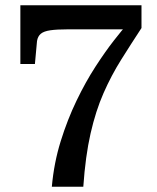

<svg xmlns="http://www.w3.org/2000/svg" viewBox="-20 -629 595 726"><path d="M233 -518H474L461 -537Q442 -516 410 -475Q378 -434 341 -377Q304 -320 269.5 -248.5Q235 -177 209.5 -95Q184 -13 176 77H295Q303 -39 322.5 -124.5Q342 -210 371.5 -277Q401 -344 438 -403Q475 -462 515 -523V-609H57V-387H112L120 -474Q123 -492 134.5 -501.5Q146 -511 170.5 -514.5Q195 -518 233 -518Z"/></svg>

Font: Roboto Serif 28pt Condensed Medium
Style: Regular
Weight: 500
Width: 3
Designer: Greg Gazdowicz
Foundry: Commercial Type
Version: Version 1.008